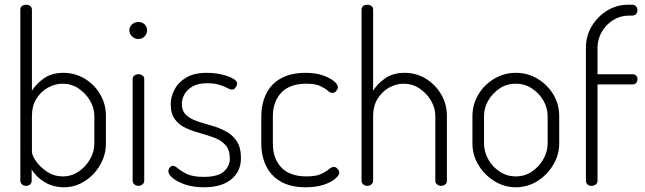

<svg xmlns="http://www.w3.org/2000/svg" viewBox="-20 -786 2729 812"><path d="M251 6Q204 6 167.5 -16.5Q131 -39 114 -70V-21Q114 -13 107.5 -6.5Q101 0 90 0Q80 0 73 -6.5Q66 -13 66 -21V-745Q66 -755 73 -760.5Q80 -766 90 -766Q101 -766 108 -760.5Q115 -755 115 -745V-402Q132 -431 165.5 -454.5Q199 -478 248 -478Q297 -478 338 -453.5Q379 -429 403.5 -387.5Q428 -346 428 -295V-179Q428 -131 403.5 -88.5Q379 -46 338.5 -20Q298 6 251 6ZM246 -40Q282 -40 312 -60Q342 -80 360.5 -112Q379 -144 379 -179V-295Q379 -330 360.5 -361Q342 -392 312 -412Q282 -432 245 -432Q213 -432 183 -415.5Q153 -399 134 -368.5Q115 -338 115 -295V-145Q115 -129 132.5 -104Q150 -79 179.5 -59.5Q209 -40 246 -40Z M565 0Q555 0 548 -6.5Q541 -13 541 -21V-452Q541 -461 548 -466.5Q555 -472 565 -472Q576 -472 583 -466.5Q590 -461 590 -452V-21Q590 -13 583 -6.5Q576 0 565 0ZM565 -621Q550 -621 538.5 -632Q527 -643 527 -658Q527 -673 538.5 -683Q550 -693 565 -693Q581 -693 591.5 -683Q602 -673 602 -658Q602 -643 591.5 -632Q581 -621 565 -621Z M843 6Q797 6 763.5 -5.5Q730 -17 711 -32.5Q692 -48 692 -62Q692 -67 694.5 -72Q697 -77 701.5 -81Q706 -85 710 -85Q720 -85 733 -73.5Q746 -62 771 -50Q796 -38 842 -38Q902 -38 927 -61Q952 -84 952 -115Q952 -151 934.5 -171.5Q917 -192 888 -203Q859 -214 827.5 -222.5Q796 -231 767 -244Q738 -257 720 -281Q702 -305 702 -346Q702 -376 718 -407Q734 -438 767.5 -458Q801 -478 855 -478Q887 -478 916 -471.5Q945 -465 964 -454.5Q983 -444 983 -433Q983 -429 980 -422.5Q977 -416 972.5 -411.5Q968 -407 961 -407Q954 -407 941 -414Q928 -421 907 -427.5Q886 -434 856 -434Q817 -434 793.5 -420Q770 -406 759.5 -386Q749 -366 749 -347Q749 -317 767 -300Q785 -283 813.5 -273.5Q842 -264 874 -255Q906 -246 934.5 -231Q963 -216 981 -189.5Q999 -163 999 -117Q999 -61 958 -27.5Q917 6 843 6Z M1273 6Q1209 6 1167.5 -18Q1126 -42 1105.5 -84Q1085 -126 1085 -179V-293Q1085 -345 1105 -387.5Q1125 -430 1167 -454Q1209 -478 1273 -478Q1314 -478 1344.5 -467.5Q1375 -457 1392 -443Q1409 -429 1409 -417Q1409 -412 1405.5 -406Q1402 -400 1397 -396.5Q1392 -393 1386 -393Q1377 -393 1365.5 -403Q1354 -413 1333.5 -422.5Q1313 -432 1275 -432Q1206 -432 1170 -394.5Q1134 -357 1134 -293V-179Q1134 -115 1170 -77.5Q1206 -40 1276 -40Q1316 -40 1337.5 -50Q1359 -60 1370.5 -70Q1382 -80 1392 -80Q1399 -80 1403.5 -76Q1408 -72 1411.5 -67Q1415 -62 1415 -56Q1415 -45 1397.5 -30Q1380 -15 1348.5 -4.5Q1317 6 1273 6Z M1533 0Q1523 0 1516 -6.5Q1509 -13 1509 -21V-745Q1509 -755 1516 -760.5Q1523 -766 1533 -766Q1544 -766 1551 -760.5Q1558 -755 1558 -745V-402Q1575 -431 1608.5 -454.5Q1642 -478 1691 -478Q1740 -478 1780.5 -453.5Q1821 -429 1845.5 -387.5Q1870 -346 1870 -295V-21Q1870 -11 1862.5 -5.5Q1855 0 1845 0Q1837 0 1829 -5.5Q1821 -11 1821 -21V-295Q1821 -330 1802.5 -361Q1784 -392 1754 -412Q1724 -432 1687 -432Q1655 -432 1625.5 -415.5Q1596 -399 1577 -368.5Q1558 -338 1558 -295V-21Q1558 -13 1551 -6.5Q1544 0 1533 0Z M2161 6Q2113 6 2071 -20Q2029 -46 2003.5 -88Q1978 -130 1978 -179V-295Q1978 -344 2003 -386Q2028 -428 2070 -453Q2112 -478 2161 -478Q2211 -478 2252.5 -453.5Q2294 -429 2319.5 -387.5Q2345 -346 2345 -295V-179Q2345 -131 2319.5 -88.5Q2294 -46 2252.5 -20Q2211 6 2161 6ZM2161 -40Q2199 -40 2229 -60Q2259 -80 2277.5 -112Q2296 -144 2296 -179V-295Q2296 -330 2278 -361Q2260 -392 2229.5 -412Q2199 -432 2161 -432Q2123 -432 2093 -412Q2063 -392 2045 -361Q2027 -330 2027 -295V-179Q2027 -144 2045 -112Q2063 -80 2093.5 -60Q2124 -40 2161 -40Z M2481 0Q2471 0 2464.5 -6Q2458 -12 2458 -20V-585Q2458 -634 2482.5 -675Q2507 -716 2547.5 -741Q2588 -766 2636 -766H2653Q2664 -766 2670 -759Q2676 -752 2676 -742Q2676 -733 2670 -726.5Q2664 -720 2653 -720H2640Q2603 -720 2573 -701Q2543 -682 2525.5 -652Q2508 -622 2507 -587V-472H2656Q2665 -472 2670.5 -466Q2676 -460 2676 -451Q2676 -442 2670.5 -435.5Q2665 -429 2656 -429H2507V-20Q2507 -12 2499.5 -6Q2492 0 2481 0Z"/></svg>

Font: Dosis Light
Style: Regular
Weight: 300
Designer: EdgarTolentino, PabloImpallari, IginoMarini
Foundry: EdgarTolentino, PabloImpallari, IginoMarini
Version: Version 3.001; ttfautohint (v1.8.2)